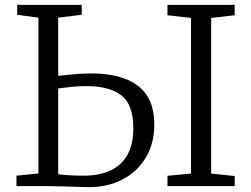

<svg xmlns="http://www.w3.org/2000/svg" viewBox="-20 -763 1030 787"><path d="M345.5 4Q329 4 298.5 3Q268 2 236 1Q204 0 182 0H47.5V-43L137.5 -52V-690.5L50.5 -702.5V-743H315V-702.5L218.5 -690.5V-452Q254.5 -456 287.2 -459Q320 -462 354 -462Q479.5 -462 546 -410.8Q612.5 -359.5 612.5 -253.5Q612.5 -174.5 577.5 -116.8Q542.5 -59 482.2 -27.5Q422 4 345.5 4ZM323 -43Q388 -43 433.5 -64.5Q479 -86 502.8 -129.2Q526.5 -172.5 526.5 -237Q526.5 -335 477 -372.5Q427.5 -410 335.5 -410Q302.5 -410 275 -407.2Q247.5 -404.5 218.5 -400.5V-49Q232.5 -46.5 260.5 -44.8Q288.5 -43 323 -43ZM763 -51.5V-689.5L666.5 -700.5V-743H942V-700.5L845.5 -689.5V-51.5L942 -41.5V0H666.5V-42.5Z"/></svg>

Font: Merriweather 20pt Light
Style: Regular
Weight: 300
Version: Version 2.100